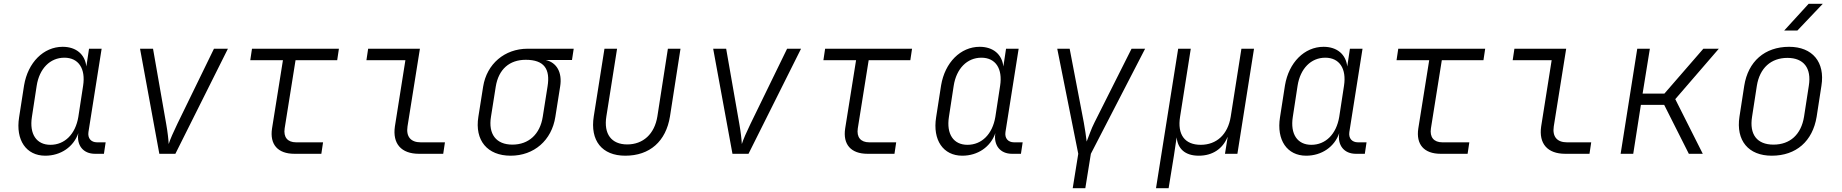

<svg xmlns="http://www.w3.org/2000/svg" viewBox="-20 -805 9640 1005"><path d="M217 10C298 10 365 -36 390 -108C380 -45 415 0 477 0H524L533 -60H488C457 -60 438 -81 443 -114L512 -550H446L432 -457C425 -520 379 -560 308 -560C208 -560 126 -478 106 -358L80 -191C61 -72 117 10 217 10ZM244 -47C171 -47 133 -103 147 -193L172 -356C186 -446 242 -503 317 -503C391 -503 429 -446 415 -356L390 -193C375 -103 319 -47 244 -47Z M814 0H898L1173 -550H1100L908 -156C889 -117 870 -74 863 -51C862 -74 857 -117 850 -156L781 -550H713Z M1521 0H1662L1671 -60H1530C1485 -60 1463 -87 1470 -133L1527 -490H1745L1754 -550H1299L1290 -490H1461L1404 -133C1391 -49 1434 0 1521 0Z M2173 0H2300L2309 -60H2182C2130 -60 2105 -90 2113 -143L2178 -550H1907L1898 -490H2102L2047 -143C2034 -53 2080 0 2173 0Z M2653 10C2775 10 2868 -70 2887 -194L2912 -352C2924 -426 2894 -478 2836 -491H2974L2983 -550H2742C2621 -550 2528 -470 2509 -352L2484 -194C2464 -70 2531 10 2653 10ZM2662 -48C2577 -48 2535 -103 2550 -194L2575 -352C2590 -443 2647 -492 2732 -492C2829 -492 2861 -443 2846 -352L2821 -194C2807 -103 2748 -48 2662 -48Z M3253 10C3381 10 3466 -65 3487 -196L3542 -550H3476L3421 -196C3406 -103 3346 -49 3263 -49C3181 -49 3139 -103 3154 -196L3210 -550H3144L3088 -196C3068 -69 3131 10 3253 10Z M3814 0H3898L4173 -550H4100L3908 -156C3889 -117 3870 -74 3863 -51C3862 -74 3857 -117 3850 -156L3781 -550H3713Z M4521 0H4662L4671 -60H4530C4485 -60 4463 -87 4470 -133L4527 -490H4745L4754 -550H4299L4290 -490H4461L4404 -133C4391 -49 4434 0 4521 0Z M5017 10C5098 10 5165 -36 5190 -108C5180 -45 5215 0 5277 0H5324L5333 -60H5288C5257 -60 5238 -81 5243 -114L5312 -550H5246L5232 -457C5225 -520 5179 -560 5108 -560C5008 -560 4926 -478 4906 -358L4880 -191C4861 -72 4917 10 5017 10ZM5044 -47C4971 -47 4933 -103 4947 -193L4972 -356C4986 -446 5042 -503 5117 -503C5191 -503 5229 -446 5215 -356L5190 -193C5175 -103 5119 -47 5044 -47Z M5595 180H5661L5690 0L5974 -550H5903L5709 -164C5691 -129 5680 -93 5668 -64C5665 -93 5659 -129 5653 -164L5579 -550H5514L5624 0Z M6031 180H6097L6125 8L6139 -86C6145 -27 6182 10 6255 10C6328 10 6380 -27 6405 -87H6406L6392 0H6457L6544 -550H6478L6422 -194C6407 -101 6348 -47 6265 -47C6181 -47 6142 -101 6157 -194L6213 -550H6147Z M6817 10C6898 10 6965 -36 6990 -108C6980 -45 7015 0 7077 0H7124L7133 -60H7088C7057 -60 7038 -81 7043 -114L7112 -550H7046L7032 -457C7025 -520 6979 -560 6908 -560C6808 -560 6726 -478 6706 -358L6680 -191C6661 -72 6717 10 6817 10ZM6844 -47C6771 -47 6733 -103 6747 -193L6772 -356C6786 -446 6842 -503 6917 -503C6991 -503 7029 -446 7015 -356L6990 -193C6975 -103 6919 -47 6844 -47Z M7521 0H7662L7671 -60H7530C7485 -60 7463 -87 7470 -133L7527 -490H7745L7754 -550H7299L7290 -490H7461L7404 -133C7391 -49 7434 0 7521 0Z M8173 0H8300L8309 -60H8182C8130 -60 8105 -90 8113 -143L8178 -550H7907L7898 -490H8102L8047 -143C8034 -53 8080 0 8173 0Z M8463 0H8529L8569 -256H8691L8820 0H8893L8749 -286L8977 -550H8896L8692 -315H8578L8616 -550H8550Z M9319 -645H9388L9521 -785H9447ZM9254 10C9382 10 9468 -66 9489 -194L9514 -356C9534 -480 9467 -560 9345 -560C9217 -560 9130 -483 9110 -356L9085 -194C9066 -69 9132 10 9254 10ZM9263 -48C9177 -48 9136 -101 9151 -194L9176 -356C9191 -449 9250 -502 9336 -502C9421 -502 9463 -449 9448 -356L9423 -194C9408 -101 9350 -48 9263 -48Z"/></svg>

Font: JetBrains Mono ExtraLight
Style: Italic
Weight: 240
Italic angle: -9°
Monospace: yes
Designer: Philipp Nurullin, Konstantin Bulenkov
Foundry: JetBrains
Version: Version 2.305